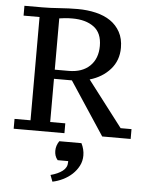

<svg xmlns="http://www.w3.org/2000/svg" viewBox="-63 -759 835 1089"><g transform="rotate(5 354.0 -214.0)"><path d="M235 -56H321V0H32V-56H123V-644H32V-700H133Q178 -700 231 -704Q284 -708 335 -708Q390 -708 438.5 -696.5Q487 -685 522 -661Q557 -637 577.5 -599.5Q598 -562 598 -510Q598 -438 553.5 -387.5Q509 -337 437 -316L636 -56H698V0H536L337 -302H235ZM314 -354Q391 -354 434.5 -396Q478 -438 478 -510Q478 -584 432 -618Q386 -652 310 -652Q284 -652 266.5 -650Q249 -648 235 -646V-354ZM263 243Q305 232 330.5 212.5Q356 193 356 163V156H296Q286 144 282 131Q278 118 278 104Q278 74 296 48H422Q439 82 439 117Q439 149 425 176Q411 203 388.5 224Q366 245 336.5 259.5Q307 274 277 280Z"/></g></svg>

Font: PT Serif Caption
Style: Regular
Weight: 400
Designer: A.Korolkova, O.Umpeleva, V.Yefimov
Foundry: ParaType Ltd
Version: Version 1.000W OFL